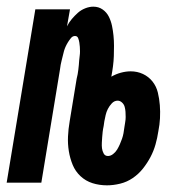

<svg xmlns="http://www.w3.org/2000/svg" viewBox="-37 -548 557 576"><path d="M284 8Q261 8 240.5 1.5Q220 -5 204.5 -19.5Q189 -34 181 -53.5Q173 -73 169.5 -94.5Q166 -116 167 -138.5Q168 -161 172 -184L193 -312Q195 -319 196 -325.5Q197 -332 198 -339Q199 -346 199.5 -353Q200 -360 200.5 -366.5Q201 -373 202 -380Q203 -387 203 -394Q203 -401 202.5 -407.5Q202 -414 201 -420.5Q200 -427 197.5 -433.5Q195 -440 188 -440Q181 -440 176 -434Q171 -428 167 -421.5Q163 -415 160 -408.5Q157 -402 155 -395Q153 -388 151.5 -381Q150 -374 148 -367Q146 -360 145 -353.5Q144 -347 143 -340L87 0H-17L69 -520H173L164 -469Q170 -481 178.5 -491Q187 -501 196.5 -509.5Q206 -518 218.5 -523Q231 -528 243 -528Q259 -528 271 -519.5Q283 -511 289.5 -498Q296 -485 299 -470.5Q302 -456 303.5 -441Q305 -426 305 -410.5Q305 -395 304.5 -380Q304 -365 302 -349.5Q300 -334 297 -318Q311 -326 326 -330Q341 -334 355 -334Q375 -334 392 -326Q409 -318 420.5 -303.5Q432 -289 436.5 -270.5Q441 -252 442.5 -232.5Q444 -213 443 -193.5Q442 -174 438 -154Q435 -134 429.5 -114.5Q424 -95 414.5 -77Q405 -59 392 -42.5Q379 -26 361.5 -14Q344 -2 323.5 3Q303 8 284 8ZM287 -80Q295 -80 302.5 -86Q310 -92 314.5 -99.5Q319 -107 322.5 -115Q326 -123 329 -131.5Q332 -140 333.5 -148.5Q335 -157 336 -165Q337 -173 338.5 -181Q340 -189 340 -197Q340 -205 339.5 -212.5Q339 -220 337 -227.5Q335 -235 329 -240.5Q323 -246 316 -246Q306 -246 298.5 -238Q291 -230 286.5 -221Q282 -212 280 -203Q278 -194 276 -184L274 -170Q272 -161 271 -152.5Q270 -144 269.5 -136Q269 -128 268.5 -119.5Q268 -111 269 -103Q270 -95 274 -87.5Q278 -80 287 -80Z"/></svg>

Font: Iosevka Curly
Style: Bold Italic
Weight: 700
Italic angle: -9°
Monospace: yes
Designer: Belleve Invis
Foundry: Belleve Invis
Version: Version 22.1.2; ttfautohint (v1.8.4)